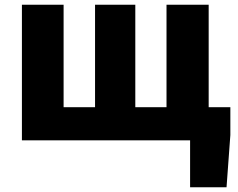

<svg xmlns="http://www.w3.org/2000/svg" viewBox="-20 -589 998 806"><path d="M72 0H778V197H931L947 -22V-139H856V-569H679V-139H548V-569H379V-139H247V-569H72Z"/></svg>

Font: ChiuKong Gothic MN Heavy
Style: Regular
Weight: 900
Designer: Ryoko NISHIZUKA 西塚涼子 (kana, bopomofo & ideographs); Paul D. Hunt (Latin, Greek & Cyrillic); Sandoll Communications 산돌커뮤니
Foundry: Adobe
Version: Version 1.300